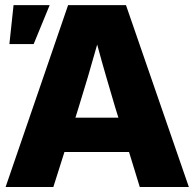

<svg xmlns="http://www.w3.org/2000/svg" viewBox="-20 -748 778 768"><path d="M2.4 0 252.4 -727.5H483.9L735.4 0H539.1L496.1 -140.1H237.8L193.4 0ZM281.7 -277.3H453.6L440.4 -319.8Q422.4 -380.9 404.5 -441.9Q386.7 -502.9 368.7 -569.8Q350.1 -502.9 332 -441.9Q314 -380.9 294.9 -319.8ZM17.6 -571.8 34.2 -727.5H178.7L114.7 -571.8Z"/></svg>

Font: Inter Display ExtraBold
Style: Regular
Weight: 800
Designer: Rasmus Andersson
Foundry: rsms
Version: Version 4.000;git-a52131595